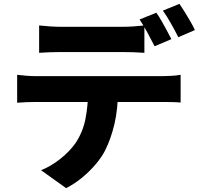

<svg xmlns="http://www.w3.org/2000/svg" viewBox="-20 -893 1040 996"><path d="M183 -761Q209 -758 239.5 -756Q270 -754 295 -754Q314 -754 347 -754Q380 -754 419 -754Q458 -754 496.5 -754Q535 -754 567 -754Q599 -754 617 -754Q644 -754 673 -756Q702 -758 729 -761V-619Q702 -621 673.5 -622Q645 -623 617 -623Q599 -623 567 -623Q535 -623 496.5 -623Q458 -623 419 -623Q380 -623 347 -623Q314 -623 295 -623Q269 -623 238 -622Q207 -621 183 -619ZM69 -505Q91 -502 117.5 -500Q144 -498 167 -498Q181 -498 220 -498Q259 -498 314 -498Q369 -498 432 -498Q495 -498 558 -498Q621 -498 676.5 -498Q732 -498 770.5 -498Q809 -498 822 -498Q838 -498 867.5 -499.5Q897 -501 917 -505V-361Q898 -363 871 -363.5Q844 -364 822 -364Q809 -364 770.5 -364Q732 -364 676.5 -364Q621 -364 558 -364Q495 -364 432 -364Q369 -364 314 -364Q259 -364 220 -364Q181 -364 167 -364Q145 -364 117 -363Q89 -362 69 -360ZM592 -427Q592 -328 574 -251Q556 -174 525 -112Q507 -77 476.5 -41Q446 -5 407 27.5Q368 60 323 83L193 -10Q244 -30 293 -69Q342 -108 372 -151Q410 -208 423.5 -277Q437 -346 437 -426ZM791 -827Q804 -809 818.5 -783.5Q833 -758 846.5 -733Q860 -708 869 -690L782 -653Q766 -684 745 -723.5Q724 -763 704 -792ZM911 -873Q924 -854 939.5 -829Q955 -804 969 -779.5Q983 -755 991 -737L905 -700Q889 -732 867 -771Q845 -810 825 -838Z"/></svg>

Font: Noto Sans TC ExtraBold
Style: Regular
Weight: 800
Designer: Ryoko NISHIZUKA  (kana, bopomofo & ideographs); Paul D. Hunt (Latin, Greek & Cyrillic); Sandoll Communications , Soo-you
Foundry: Adobe
Version: Version 2.004-H2;hotconv 1.0.118;makeotfexe 2.5.65603